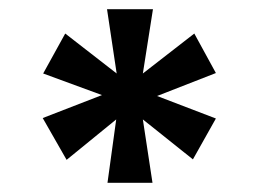

<svg xmlns="http://www.w3.org/2000/svg" viewBox="-20 -758 561 418"><path d="M214 -360 233 -498 125 -410 73 -501 202 -551 74 -598 122 -685 234 -598 213 -738H313L291 -598L403 -685L450 -599L322 -549L450 -500L400 -411L291 -498L312 -360Z"/></svg>

Font: DM Sans 11pt ExtraBold
Style: Regular
Weight: 800
Version: Version 4.004;gftools[0.9.30]